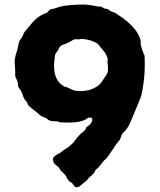

<svg xmlns="http://www.w3.org/2000/svg" viewBox="-20 -791 691 829"><path d="M598.6 -425.8Q592.8 -386.2 589.8 -377Q586.9 -367.7 576.2 -342.8Q565.4 -317.9 549.3 -278.3Q533.7 -238.8 520 -226.1Q519 -224.1 515.1 -221.2Q511.7 -218.8 508.8 -214.8Q505.9 -210.9 502.9 -201.7Q500 -192.4 498 -188.5Q496.1 -184.6 491.2 -180.2Q486.3 -174.8 482.4 -168.9Q478.5 -163.1 464.4 -142.1Q442.9 -109.4 437.5 -105.5Q431.6 -101.6 420.9 -87.9Q404.8 -66.4 399.9 -63.5Q395.5 -60.5 393.6 -58.6Q392.1 -56.6 389.2 -49.8Q385.7 -42.5 374 -32.2L365.2 -24.9Q363.3 -22.9 359.4 -18.1Q356 -13.2 352.1 -9.8Q348.1 -5.9 346.2 -4.9Q341.3 -2.4 332.5 6.3Q323.7 15.1 314.9 17.1Q306.6 18.6 303.2 14.6Q299.8 10.7 296.9 6.8Q293.9 2.9 292.5 1Q291 -1 284.7 -4.4Q274.9 -9.8 268.6 -23.4Q262.2 -37.1 253.4 -43.9Q244.6 -50.3 239.7 -58.6Q234.9 -66.9 231.9 -69.8Q229 -71.3 224.6 -75.7Q220.2 -80.1 215.8 -83.5Q211.4 -86.9 208.5 -100.1Q205.6 -113.3 231 -126.5Q242.2 -131.8 247.1 -136.7Q252 -141.6 266.6 -150.4Q281.2 -159.2 287.1 -166Q294.9 -171.9 306.6 -188Q321.3 -208.5 335.9 -219.2Q350.1 -230 354 -243.2Q369.1 -250 376 -265.1Q382.8 -280.3 372.6 -282.7Q362.3 -285.2 355.5 -279.3Q327.1 -256.8 237.8 -263.2L228 -267.1Q194.8 -267.1 188 -273.9Q179.7 -282.2 168.5 -285.2Q157.2 -288.1 145 -300.8Q105 -332 102.1 -336.9Q99.1 -341.8 98.1 -346.2Q97.2 -350.6 90.8 -356.4Q83 -364.7 78.1 -380.9Q73.2 -396.5 66.9 -404.3Q57.1 -415.5 57.6 -425.3Q58.1 -435.1 51.3 -448.7Q44.4 -461.9 45.4 -470.2Q46.9 -478.5 44.4 -502Q42 -524.4 44.4 -538.1Q46.9 -551.8 51.3 -564.9Q58.1 -585 59.6 -599.1Q61.5 -612.8 69.3 -622.1Q77.1 -631.8 80.6 -642.1Q84 -652.3 94.2 -663.1Q103.5 -673.8 117.2 -690.4Q144.5 -723.6 182.1 -735.8Q183.1 -736.8 185.1 -738.3Q187 -739.3 188 -741.2Q189 -743.2 192.4 -747.1Q195.8 -751 204.6 -752Q212.9 -752.9 231.9 -759.8Q251 -766.6 292.5 -769.5Q347.2 -773.9 375.5 -768.1Q403.3 -762.2 410.2 -762.7Q417 -763.2 422.4 -759.3Q427.7 -754.9 429.7 -754.4Q431.6 -753.9 437 -753.4Q441.9 -752.9 443.8 -752Q446.3 -751 448.2 -750Q450.2 -749 451.7 -747.6Q453.1 -746.1 455.6 -744.1Q458 -742.2 466.3 -739.3Q474.6 -736.8 477.5 -735.4Q480.5 -733.9 484.9 -730.5Q488.8 -727.1 491.2 -726.1Q573.2 -672.4 586.9 -617.2Q587.9 -613.3 587.4 -605.5Q586.9 -597.7 588.4 -594.2Q589.8 -589.8 592.8 -580.1Q595.7 -570.3 598.1 -564.9L604 -550.8Q605 -549.8 605 -507.8Q605 -465.8 598.6 -425.8ZM443.8 -525.4Q443.8 -527.8 444.8 -531.2Q445.8 -534.7 444.8 -537.1Q439.9 -560.1 413.1 -587.9Q412.1 -588.9 409.2 -593.3Q406.2 -597.7 401.9 -602.1Q376 -619.1 335.9 -623H331.1L319.8 -621.1Q317.9 -621.1 309.6 -621.6Q301.8 -622.1 297.9 -620.1Q293.9 -618.2 284.7 -612.3Q275.4 -606.4 269.5 -604.5Q263.7 -602.1 259.3 -600.6Q254.9 -599.1 247.1 -595.7Q239.3 -592.3 235.8 -585Q232.9 -577.1 228.5 -571.3Q224.1 -565.4 222.2 -562.5Q220.2 -559.1 217.8 -555.2L214.8 -529.8Q205.1 -446.8 257.8 -417Q265.6 -417 282.2 -408.2Q298.8 -399.4 309.1 -398.9Q370.1 -392.1 409.2 -425.8Q416 -431.6 423.8 -444.3Q431.6 -457 435.1 -461.4Q439 -465.8 443.4 -475.6Q447.8 -485.4 445.8 -503.9Q443.8 -522.5 443.8 -525.4Z"/></svg>

Font: AntiqueNobleBold
Style: Bold
Weight: 700
Version: Version 001.000